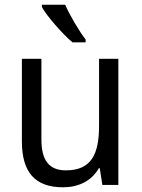

<svg xmlns="http://www.w3.org/2000/svg" viewBox="-20 -879 602 816"><path d="M257 -859H158V-849C178 -812 246 -734 288 -699H344V-711C316 -747 276 -815 257 -859ZM483 -629H401V-344C401 -222 367 -155 260 -155C189 -155 156 -197 156 -286V-629H73V-278C73 -148 128 -83 248 -83C312 -83 369 -109 400 -164H404L415 -93H483Z"/></svg>

Font: Noto Sans Kannada UI SemiCondensed SemiBold
Style: Regular
Weight: 600
Width: 4
Designer: Jelle Bosma - Monotype Design Team
Foundry: Monotype Imaging Inc.
Version: Version 2.006